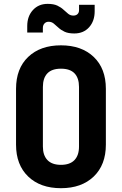

<svg xmlns="http://www.w3.org/2000/svg" viewBox="-20 -978 640 1008"><path d="M300 10Q191.8 10 128 -51.2Q64.2 -112.5 64.2 -218.5V-511.5Q64.2 -618.4 128 -679.2Q191.8 -740 300 -740Q408.2 -740 472 -679.2Q535.8 -618.4 535.8 -511.7V-218.5Q535.8 -112.5 472 -51.2Q408.2 10 300 10ZM300 -112.6Q347.1 -112.6 371 -137.6Q394.8 -162.6 394.8 -208.5V-521.5Q394.8 -568.2 371.4 -592.8Q348 -617.4 300 -617.4Q252.2 -617.4 228.7 -592.8Q205.2 -568.2 205.2 -521.5V-208.5Q205.2 -162.6 229.1 -137.6Q253 -112.6 300 -112.6ZM370 -802.3Q338.3 -802.3 318.9 -811.5Q299.5 -820.7 286.5 -833Q273.5 -845.3 261.9 -854.5Q250.3 -863.8 235 -863.8Q222 -863.8 213.5 -854.8Q205 -845.9 205 -830.5V-807.3H123V-841.5Q123 -892.5 152.7 -925.1Q182.4 -957.7 230 -957.7Q261.7 -957.7 281.1 -948.5Q300.5 -939.3 313.5 -927Q326.5 -914.7 338.1 -905.5Q349.7 -896.2 365 -896.2Q379 -896.2 387 -903.9Q395 -911.5 395 -925.3V-952.7H477V-918.5Q477 -867.5 447.8 -834.9Q418.6 -802.3 370 -802.3Z"/></svg>

Font: JetBrains Mono
Style: Regular
Weight: 400
Monospace: yes
Designer: Philipp Nurullin, Konstantin Bulenkov
Foundry: JetBrains
Version: Version 2.305